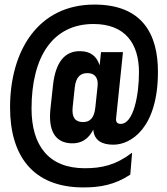

<svg xmlns="http://www.w3.org/2000/svg" viewBox="-20 -760 729 840"><path d="M476 -127C553 -127 671 -200 671 -446C671 -609 604 -740 393 -740C146 -740 24 -537 24 -290C24 -83 120 60 345 60C420 60 483 48 550 4L558 -92C487 -38 426 -24 351 -24C192 -24 118 -124 118 -285C118 -512 211 -655 389 -655C528 -655 588 -569 588 -444C588 -343 564 -218 508 -218C493 -218 486 -226 488 -243L518 -532H422L416 -474C403 -515 375 -535 334 -536C263 -539 223 -487 212 -388L201 -287C190 -190 220 -136 291 -133C335 -131 367 -151 388 -193C392 -146 425 -127 476 -127ZM307 -377C312 -424 333 -441 364 -440C391 -440 411 -423 407 -384L397 -289C392 -242 372 -225 341 -226C310 -227 293 -245 298 -292Z"/></svg>

Font: Bebas Neue
Style: Bold
Weight: 700
Designer: Ryoichi Tsunekawa
Foundry: Ryoichi Tsunekawa
Version: Version 1.300